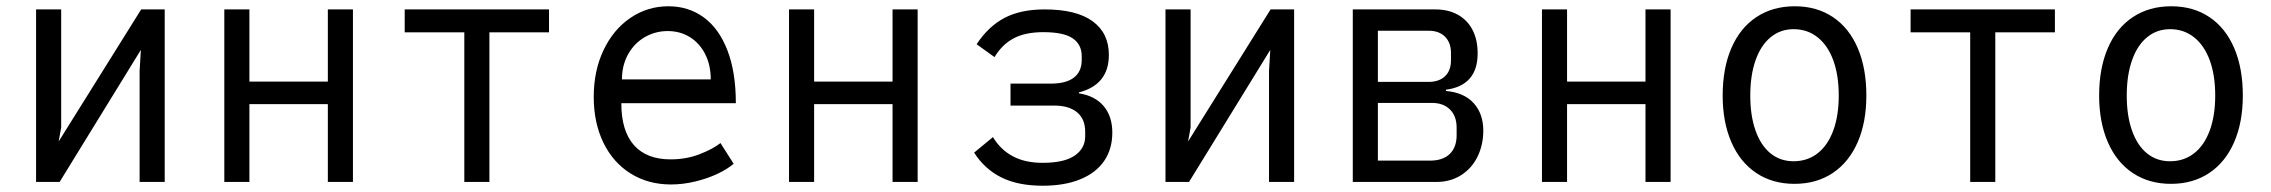

<svg xmlns="http://www.w3.org/2000/svg" viewBox="-20 -580 7240 612"><path d="M95 -550H175V-173.5L167 -129L430 -550H505V0H425V-354L429 -421L170 0H95Z M695 -550H775V-320H1025V-550H1105V0H1025V-248H775V0H695Z M1460 -477H1270V-550H1730V-477H1540V0H1460Z M1872.5 -271Q1872.5 -354.5 1903.8 -420.2Q1935 -486 1989.5 -523Q2044 -560 2110.5 -560Q2174.5 -560 2223 -524.8Q2271.5 -489.5 2298.5 -420Q2325.5 -350.5 2325.5 -251H1960.5Q1960.5 -162.5 2000.8 -117.2Q2041 -72 2117.5 -72Q2167.5 -72 2210 -88.5Q2252.5 -105 2276.5 -124L2318.5 -58Q2299.5 -41.5 2267.5 -26.2Q2235.5 -11 2196.2 -1.5Q2157 8 2118.5 8Q2046 8 1990 -27Q1934 -62 1903.2 -125.5Q1872.5 -189 1872.5 -271ZM2108.5 -481Q2069 -481 2035.5 -461.8Q2002 -442.5 1982.2 -407.2Q1962.5 -372 1962.5 -327H2245.5Q2245.5 -372.5 2227.8 -407.5Q2210 -442.5 2178.8 -461.8Q2147.5 -481 2108.5 -481Z M2495 -550H2575V-320H2825V-550H2905V0H2825V-248H2575V0H2495Z M3085 -93.5 3145 -143Q3169.5 -102.5 3208.5 -81.8Q3247.5 -61 3303.5 -61Q3372 -61 3405.5 -84Q3439 -107 3439 -145.5V-160.5Q3439 -200.5 3413.2 -222Q3387.5 -243.5 3340 -243.5H3201V-313.5H3330Q3378.5 -313.5 3403.2 -332.8Q3428 -352 3428 -389V-401Q3428 -438 3399.2 -457.8Q3370.5 -477.5 3305.5 -477.5Q3248 -477.5 3211 -457.8Q3174 -438 3150 -398L3093 -439Q3130.5 -496 3182 -523Q3233.5 -550 3309.5 -550Q3411 -550 3462.8 -512.2Q3514.5 -474.5 3514.5 -405Q3514.5 -310 3419 -285.5V-282.5Q3470.5 -274.5 3498 -241.8Q3525.5 -209 3525.5 -157.5Q3525.5 -105 3499.5 -67Q3473.5 -29 3423.5 -8.5Q3373.5 12 3303.5 12Q3225 12 3171.8 -14.5Q3118.5 -41 3085 -93.5Z M3695 -550H3775V-173.5L3767 -129L4030 -550H4105V0H4025V-354L4029 -421L3770 0H3695Z M4292 -550H4555Q4596.5 -550 4627 -533Q4657.5 -516 4673.8 -484.5Q4690 -453 4690 -410Q4690 -307.5 4589 -294V-290Q4647 -285 4677.5 -251Q4708 -217 4708 -164Q4708 -118.5 4689.8 -81Q4671.5 -43.5 4637.5 -21.8Q4603.5 0 4558 0H4292ZM4623 -149V-173Q4623 -210 4601.8 -231Q4580.5 -252 4544 -252H4372V-68H4538Q4579 -68 4601 -89.2Q4623 -110.5 4623 -149ZM4605 -388V-411Q4605 -444 4586 -463Q4567 -482 4534 -482H4372V-319H4534Q4567 -319 4586 -337Q4605 -355 4605 -388Z M4895 -550H4975V-320H5225V-550H5305V0H5225V-248H4975V0H4895Z M5471 -275.5Q5471 -362.5 5498.8 -426.8Q5526.5 -491 5578.5 -525.5Q5630.5 -560 5701 -560Q5771 -560 5822.5 -525.5Q5874 -491 5901.5 -426.8Q5929 -362.5 5929 -275.5Q5929 -190 5901.2 -126.5Q5873.5 -63 5821.8 -28.5Q5770 6 5700 6Q5630 6 5578.2 -28.5Q5526.5 -63 5498.8 -126.8Q5471 -190.5 5471 -275.5ZM5841 -275.5Q5841 -340.5 5823.5 -388Q5806 -435.5 5773.5 -461.2Q5741 -487 5697 -487Q5655 -487 5623.8 -461.2Q5592.5 -435.5 5575.8 -387.8Q5559 -340 5559 -275.5Q5559 -211 5575.8 -163.8Q5592.5 -116.5 5623.5 -91.2Q5654.5 -66 5697 -66Q5741 -66 5773.5 -91.2Q5806 -116.5 5823.5 -163.8Q5841 -211 5841 -275.5Z M6260 -477H6070V-550H6530V-477H6340V0H6260Z M6671 -275.5Q6671 -362.5 6698.8 -426.8Q6726.5 -491 6778.5 -525.5Q6830.5 -560 6901 -560Q6971 -560 7022.5 -525.5Q7074 -491 7101.5 -426.8Q7129 -362.5 7129 -275.5Q7129 -190 7101.2 -126.5Q7073.5 -63 7021.8 -28.5Q6970 6 6900 6Q6830 6 6778.2 -28.5Q6726.5 -63 6698.8 -126.8Q6671 -190.5 6671 -275.5ZM7041 -275.5Q7041 -340.5 7023.5 -388Q7006 -435.5 6973.5 -461.2Q6941 -487 6897 -487Q6855 -487 6823.8 -461.2Q6792.5 -435.5 6775.8 -387.8Q6759 -340 6759 -275.5Q6759 -211 6775.8 -163.8Q6792.5 -116.5 6823.5 -91.2Q6854.5 -66 6897 -66Q6941 -66 6973.5 -91.2Q7006 -116.5 7023.5 -163.8Q7041 -211 7041 -275.5Z"/></svg>

Font: JuliaMono
Style: Regular
Weight: 400
Monospace: yes
Designer: cormullion
Foundry: corm
Version: Version 0.055; ttfautohint (v1.8.4)